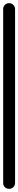

<svg xmlns="http://www.w3.org/2000/svg" viewBox="-20 -1190 115 1210"><path d="M0 -38H75V-1133H0ZM38 -75Q21 -75 10.5 -64Q0 -53 0 -38Q0 -21 10.5 -10.5Q21 0 38 0Q53 0 64 -10.5Q75 -21 75 -38Q75 -53 64 -64Q53 -75 38 -75ZM38 -1170Q21 -1170 10.5 -1159Q0 -1148 0 -1133Q0 -1116 10.5 -1105.5Q21 -1095 38 -1095Q53 -1095 64 -1105.5Q75 -1116 75 -1133Q75 -1148 64 -1159Q53 -1170 38 -1170Z"/></svg>

Font: Wavefont Medium
Style: Regular
Weight: 500
Version: Version 3.004;gftools[0.9.33]